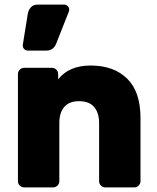

<svg xmlns="http://www.w3.org/2000/svg" viewBox="-20 -815 684 835"><path d="M58 0ZM564 0H438Q427 0 419 -8Q411 -16 411 -27V-280Q411 -324 389.5 -349.5Q368 -375 324 -375Q281 -375 259.5 -350Q238 -325 238 -280V-27Q238 -16 230 -8Q222 0 211 0H85Q74 0 66 -8Q58 -16 58 -27V-493Q58 -504 66 -512Q74 -520 85 -520H206Q217 -520 225 -512Q233 -504 233 -493V-470Q280 -530 374 -530Q475 -530 533 -473Q591 -416 591 -302V-27Q591 -16 583 -8Q575 0 564 0ZM144 -795H259Q268 -795 274.5 -788.5Q281 -782 281 -773Q281 -769 280 -766L225 -627Q213 -595 182 -595H101Q92 -595 85.5 -601.5Q79 -608 79 -617V-619L101 -756Q104 -772 114.5 -783.5Q125 -795 144 -795Z"/></svg>

Font: Hezaedrus
Style: Bold
Weight: 700
Designer: Hubert & Fischer
Foundry: Hubert & Fischer
Version: Version 1.10;September 3, 2019;FontCreator 11.5.0.2425 64-bi